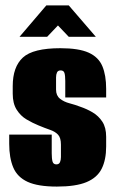

<svg xmlns="http://www.w3.org/2000/svg" viewBox="-20 -681 426 709"><path d="M190 8Q120 8 82 -9.5Q44 -27 29 -62.5Q14 -98 14 -150V-184H171V-115Q171 -95 174 -84.5Q177 -74 188 -74Q198 -74 201.5 -82Q205 -90 205 -101V-147Q205 -172 194.5 -183.5Q184 -195 165 -201.5Q146 -208 122 -218Q100 -227 78 -240Q56 -253 41.5 -276Q27 -299 27 -335V-363Q27 -434 64.5 -468.5Q102 -503 203 -503Q271 -503 307.5 -486.5Q344 -470 358 -436.5Q372 -403 372 -353V-321H221V-382Q221 -402 218 -411.5Q215 -421 204 -421Q194 -421 190.5 -413.5Q187 -406 187 -395V-350Q187 -328 201.5 -316.5Q216 -305 237 -299.5Q258 -294 276 -287Q300 -279 322 -266Q344 -253 358 -231.5Q372 -210 372 -176V-140Q372 -91 355.5 -58Q339 -25 299.5 -8.5Q260 8 190 8ZM52 -545 151 -661H234L334 -545H234L194 -587L154 -545Z"/></svg>

Font: Alumni Sans Black
Style: Regular
Weight: 900
Designer: Robert E. Leuschke
Foundry: Robert E. Leuschke
Version: Version 1.018